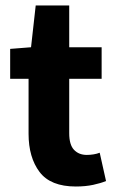

<svg xmlns="http://www.w3.org/2000/svg" viewBox="-20 -668 423 699"><path d="M256 11Q164 11 124 -42Q84 -95 84 -181V-381H17V-490L93 -496L110 -648H232V-496H350V-381H232V-183Q232 -141 249.5 -122.5Q267 -104 296 -104Q308 -104 320.5 -106Q333 -108 343 -112L366 -9Q347 -1 319 5Q291 11 256 11Z"/></svg>

Font: Mada
Style: Bold
Weight: 700
Designer: Khaled Hosny
Version: Version 1.5